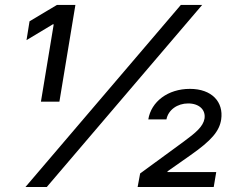

<svg xmlns="http://www.w3.org/2000/svg" viewBox="-20 -747 966 767"><path d="M81.7 0H166.9L787.6 -727.3H702.4ZM85.9 -586.6 191.1 -649.9H194.6L143.5 -340.9H217.3L281.2 -727.3H207.4L98 -661.9ZM529.8 0H833.8L843.8 -59.7H649.1V-62.5L740.1 -126.4C825.3 -186.1 856.5 -223 863.6 -269.9C873.6 -339.5 826.7 -392 738.6 -392C650.6 -392 583.8 -340.9 572.4 -269.9H644.9C652 -308.2 688.9 -333.8 731.5 -333.8C775.6 -333.8 802.6 -308.2 796.9 -272.7C791.2 -241.5 762.8 -217.3 714.5 -181.8L539.8 -54Z"/></svg>

Font: Magic Ui Pro
Style: Italic
Weight: 400
Italic angle: -9.39999°
Designer: Stefan Endress, Andreas Faust
Version: Version 1.000;FEAKit 1.0